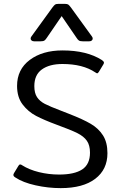

<svg xmlns="http://www.w3.org/2000/svg" viewBox="-20 -955 621 990"><path d="M138 -756Q138 -762 142 -767L250 -916Q259 -928 264 -931.5Q269 -935 281 -935H315Q327 -935 332 -931.5Q337 -928 346 -916L454 -767Q458 -762 458 -756Q458 -750 453 -746Q448 -742 440 -742H407Q393 -742 387 -746Q381 -750 374 -761L298 -872L222 -761Q215 -750 209 -746Q203 -742 189 -742H156Q148 -742 143 -746Q138 -750 138 -756ZM59 -40Q49 -46 49 -53Q49 -56 52 -62L75 -100Q79 -107 84 -107Q89 -107 94 -103Q130 -80 180.5 -67.5Q231 -55 285 -55Q364 -55 404 -81.5Q444 -108 444 -168Q444 -206 428 -229Q412 -252 379 -268.5Q346 -285 272 -312Q207 -336 166 -357.5Q125 -379 96.5 -416.5Q68 -454 68 -512Q68 -597 133.5 -646Q199 -695 302 -695Q428 -695 506 -645Q516 -638 516 -632Q516 -628 513 -623L490 -585Q485 -577 481 -577Q478 -577 471 -582Q407 -625 302 -625Q235 -625 196 -597Q157 -569 157 -511Q157 -475 171 -454Q185 -433 211 -419.5Q237 -406 295 -384L336 -368Q408 -340 448 -316.5Q488 -293 511 -257Q534 -221 534 -165Q534 -81 471 -33Q408 15 293 15Q228 15 163 0.5Q98 -14 59 -40Z"/></svg>

Font: Mitr Light
Style: Regular
Weight: 300
Designer: Thanarat Vachiruckul
Foundry: Cadson Demak
Version: Version 1.002